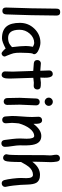

<svg xmlns="http://www.w3.org/2000/svg" viewBox="889 -1715 860 2678"><g transform="rotate(90 1319.0 -376.0)"><path d="M191.9 -383.8 184.6 -141.1Q184.6 -102.5 180.7 -27.8Q175.8 21 132.8 21Q85 21 85 -28.8Q85 -87.9 90.3 -206.3Q95.7 -324.7 95.7 -383.8Q95.7 -460.9 98.1 -560.3Q100.6 -659.7 100.6 -736.8Q100.6 -785.6 148.4 -785.6Q196.8 -785.6 196.8 -736.8Q196.8 -659.7 194.3 -560.3Q191.9 -460.9 191.9 -383.8Z M723.1 32.2Q713.9 32.2 689.5 10.7Q667.5 -9.3 656.7 -24.9Q609.9 0.5 574.2 13.4Q538.6 26.4 514.6 26.4Q400.4 26.4 348.1 -38.1Q298.8 -98.6 298.8 -223.6Q298.8 -341.8 380.1 -425.8Q461.4 -509.8 574.2 -509.8Q616.7 -509.8 669.4 -487.8Q735.8 -460.4 735.8 -421.9Q735.8 -408.7 726.1 -398.4Q721.2 -379.9 718.5 -337.4Q715.8 -294.9 715.3 -228.5Q714.8 -168 723.6 -132.8Q728.5 -111.3 754.4 -46.9Q757.8 -38.1 765.6 -21L768.6 -12.7Q768.6 6.8 754.9 19.5Q741.2 32.2 723.1 32.2ZM621.6 -307.1Q621.6 -328.1 624.3 -352.8Q627 -377.4 632.3 -405.3Q614.3 -414.6 601.3 -418.9Q588.4 -423.3 580.6 -423.3Q504.9 -423.3 450 -361.6Q395 -299.8 395 -219.2Q395 -139.2 423.3 -99.1Q451.7 -59.1 508.3 -59.1Q555.2 -59.1 587.9 -76.2Q605.5 -85.4 637.2 -113.3Q621.6 -242.7 621.6 -307.1Z M1180.2 -416Q1169.9 -416 1156 -417Q1142.1 -418 1131.8 -418Q1120.6 -418 1065.4 -410.6L1074.7 -122.1L1075.2 -100.6L1075.7 -75.7Q1077.6 31.2 1024.4 31.2Q1004.9 31.2 990.5 18.6Q976.1 5.9 976.1 -13.2Q976.1 -31.7 977.5 -68.8Q979 -106 979 -124.5L969.2 -409.7Q933.6 -411.1 860.8 -418Q817.4 -423.8 817.4 -466.3Q817.4 -487.8 830.6 -502Q843.8 -516.1 864.3 -516.1L966.8 -507.8Q966.8 -532.7 964.6 -574.5Q962.4 -616.2 962.4 -634.8Q962.4 -655.3 976.6 -668.7Q990.7 -682.1 1011.2 -682.1Q1055.2 -682.1 1062.5 -610.4Q1064 -592.3 1064 -566.9L1063 -538.6L1062.5 -508.3Q1123 -516.1 1131.8 -516.1Q1182.6 -516.1 1198.2 -511.2Q1228 -501.5 1228 -465.3Q1228 -443.8 1214.6 -429.9Q1201.2 -416 1180.2 -416Z M1399.4 -569.3Q1376 -569.3 1358.9 -585.9Q1341.8 -602.5 1341.8 -626Q1341.8 -649.4 1358.9 -666Q1376 -682.6 1399.4 -682.6Q1422.9 -682.6 1439.7 -666Q1456.5 -649.4 1456.5 -626Q1456.5 -602.5 1439.7 -585.9Q1422.9 -569.3 1399.4 -569.3ZM1439.9 -221.7Q1439.9 -192.4 1441.7 -134Q1443.4 -75.7 1443.4 -46.4Q1443.4 -24.9 1430.2 -11.2Q1417 2.4 1395.5 2.4Q1374.5 2.4 1361.1 -11.2Q1347.7 -24.9 1347.7 -46.4Q1347.7 -75.7 1345.9 -134Q1344.2 -192.4 1344.2 -221.7Q1344.2 -267.6 1349.1 -336.2Q1354 -404.8 1354 -450.7Q1354 -472.7 1367.4 -486.3Q1380.9 -500 1401.9 -500Q1422.9 -500 1436.3 -486.3Q1449.7 -472.7 1449.7 -450.7Q1449.7 -404.8 1444.8 -336.2Q1439.9 -267.6 1439.9 -221.7Z M1979.5 34.7Q1937.5 34.7 1932.1 -11.2L1918.5 -118.2Q1911.6 -175.3 1911.6 -225.1Q1911.6 -238.8 1913.3 -271.5Q1915 -304.2 1915 -317.9Q1915 -423.3 1876 -423.3Q1821.3 -423.3 1771.5 -358.4Q1726.6 -299.3 1701.2 -209Q1700.2 -189.9 1696.8 -161.1Q1693.8 -136.7 1693.8 -113.8Q1693.8 -99.1 1696.8 -69.8Q1699.7 -40.5 1699.7 -25.9Q1699.7 -3.9 1686.3 9.8Q1672.9 23.4 1651.9 23.4Q1630.4 23.4 1617.2 9.8Q1604 -3.9 1604 -25.9Q1604 -40.5 1600.8 -69.8Q1597.7 -99.1 1597.7 -113.8Q1597.7 -164.1 1604.7 -253.2Q1611.8 -342.3 1611.8 -392.6Q1611.8 -408.2 1610.1 -439Q1608.4 -469.7 1608.4 -485.4Q1608.4 -506.3 1622.3 -519.8Q1636.2 -533.2 1656.7 -533.2Q1701.7 -533.2 1706.1 -469.7L1707.5 -412.6Q1789.6 -522 1876 -522Q1954.1 -522 1984.9 -453.1Q2005.9 -407.2 2007.8 -317.4V-268.1L2007.3 -222.7Q2007.3 -182.1 2017.8 -117.9Q2028.3 -53.7 2028.3 -13.7Q2028.3 7.8 2014.4 21.2Q2000.5 34.7 1979.5 34.7Z M2537.1 30.3Q2502.4 30.3 2491.7 -6.8Q2480.5 -46.9 2471.2 -120.6Q2462.4 -191.4 2462.4 -236.8Q2462.4 -249.5 2463.6 -275.4Q2464.8 -301.3 2464.8 -314Q2464.8 -405.8 2418.9 -405.8Q2356.9 -405.8 2308.1 -349.6Q2283.2 -320.8 2239.7 -239.7Q2239.7 -53.7 2224.1 -19.5Q2210.4 10.7 2181.6 10.7Q2161.6 10.7 2146.5 -2.9Q2131.3 -16.6 2131.3 -36.1Q2131.3 -43 2135.7 -57.6Q2139.6 -69.8 2141.1 -128.9L2142.6 -201.2L2144 -560.1Q2147.5 -620.6 2147.5 -641.6Q2147.5 -666.5 2142.8 -688.7Q2138.2 -710.9 2138.2 -734.9Q2138.2 -755.4 2152.3 -768.8Q2166.5 -782.2 2187 -782.2Q2227.1 -782.2 2233.9 -739.3Q2241.7 -691.9 2241.7 -653.8Q2241.7 -602.5 2238.3 -546.9Q2235.4 -493.7 2235.8 -439.9L2236.3 -397Q2276.4 -450.7 2322 -477.3Q2367.7 -503.9 2418.9 -503.9Q2500 -503.9 2530.3 -451.2Q2551.8 -414.1 2554.7 -326.2L2558.6 -232.9L2568.4 -131.3Q2575.2 -74.2 2585 -30.8Q2586.9 -22.5 2586.9 -16.6Q2586.9 3.4 2572.3 16.8Q2557.6 30.3 2537.1 30.3Z"/></g></svg>

Font: TUNJUNG BIRU
Style: Regular
Weight: 400
Designer: R.S. Wihananto
Foundry: R.S. Wihananto
Version: Version 2.0.1